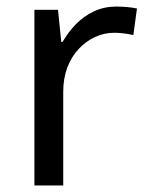

<svg xmlns="http://www.w3.org/2000/svg" viewBox="-20 -566 453 586"><path d="M335 -546Q350 -546 367.5 -544.5Q385 -543 398 -540L387 -459Q374 -462 358.5 -464Q343 -466 329 -466Q298 -466 270 -453Q242 -440 220 -416.5Q198 -393 185.5 -360Q173 -327 173 -286V0H85V-536H157L167 -438H171Q188 -468 212 -492.5Q236 -517 267 -531.5Q298 -546 335 -546Z"/></svg>

Font: hexutamil05
Style: Book
Weight: 400
Designer: Jelle Bosma - Monotype Design Team
Foundry: Monotype Imaging Inc.
Version: Version 2.003